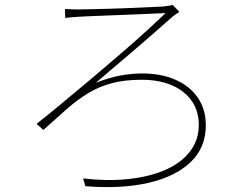

<svg xmlns="http://www.w3.org/2000/svg" viewBox="-20 -742 1040 792"><path d="M248 -705Q262 -704 276 -703.5Q290 -703 306 -703Q322 -703 356 -704Q390 -705 433 -706Q476 -707 519.5 -709Q563 -711 598.5 -712.5Q634 -714 652 -715Q660 -716 672 -717.5Q684 -719 692 -722L720 -693Q715 -690 704 -682.5Q693 -675 688 -670Q654 -640 612.5 -603.5Q571 -567 527.5 -530Q484 -493 444.5 -459.5Q405 -426 375 -400Q432 -423 479 -431Q526 -439 567 -439Q645 -439 704 -413Q763 -387 796 -339Q829 -291 829 -225Q829 -133 766 -73Q703 -13 591 12.5Q479 38 332 26L323 -6Q427 6 514.5 -4Q602 -14 666 -43Q730 -72 765 -119Q800 -166 800 -227Q800 -312 736 -362.5Q672 -413 565 -413Q494 -413 441.5 -399Q389 -385 345 -358.5Q301 -332 257 -293.5Q213 -255 159 -206L131 -231Q179 -269 238 -318Q297 -367 360 -420Q423 -473 482 -524Q541 -575 588 -618Q635 -661 663 -688Q642 -687 605 -685.5Q568 -684 523 -682Q478 -680 434.5 -678.5Q391 -677 357 -675.5Q323 -674 307 -673Q293 -672 278 -671Q263 -670 249 -668Z"/></svg>

Font: Noto Sans JP Thin Thin
Style: Regular
Weight: 250
Version: Version 2.004-H2;hotconv 1.0.118;makeotfexe 2.5.65603